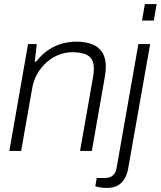

<svg xmlns="http://www.w3.org/2000/svg" viewBox="-20 -743 791 945"><path d="M26 0 118 -526H161L151 -439H157Q189 -479 222.5 -500Q256 -521 289.5 -529.5Q323 -538 357 -538Q399 -538 431.5 -526Q464 -514 482.5 -486.5Q501 -459 501 -414Q501 -403 499.5 -390.5Q498 -378 496 -365L432 0H374L438 -364Q440 -376 441 -386Q442 -396 442 -404Q442 -438 428.5 -455.5Q415 -473 390.5 -479.5Q366 -486 335 -486Q304 -486 272.5 -474.5Q241 -463 213 -439.5Q185 -416 164.5 -381.5Q144 -347 137 -300L84 0ZM679 -642 693 -723H751L737 -642ZM505 182Q495 182 484.5 181Q474 180 465 178Q456 176 449 174L456 133H496Q521 133 535.5 120.5Q550 108 554 83L661 -526H719L612 80Q608 107 596.5 130.5Q585 154 563 168Q541 182 505 182Z"/></svg>

Font: Archivo SemiBold ExtraLight
Style: Italic
Weight: 250
Italic angle: -10°
Version: Version 2.001